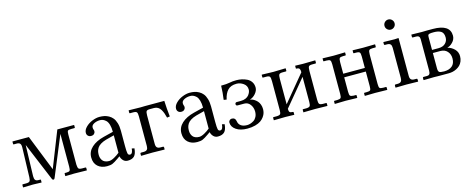

<svg xmlns="http://www.w3.org/2000/svg" viewBox="-34 -1182 4310 1756"><g transform="rotate(-15 2121.0 -303.5)"><path d="M43 -430.7H197.3L332.5 -90.3L466.8 -430.7H623.5L626 -428.7V-407.2Q626 -401.9 620.1 -401.9H592.3Q564.5 -401.9 558.1 -394.5Q551.8 -387.2 551.8 -358.9V-74.2Q553.2 -46.4 560.3 -37.1Q567.4 -27.8 594.7 -27.8H625Q631.3 -27.8 631.3 -22V-1L629.9 1L513.2 -1L428.2 1L426.8 -1V-22.5Q426.8 -27.8 432.1 -27.8H445.3Q470.7 -27.8 477.1 -36.4Q483.4 -44.9 483.4 -74.2V-381.8H482.4L326.7 -5.9Q322.3 3.9 313.5 3.9Q306.2 3.9 301.8 -5.9L151.9 -365.2H150.4L142.1 -74.7Q142.1 -49.8 150.4 -38.8Q158.7 -27.8 180.2 -27.8H197.3Q202.6 -27.8 202.6 -22.5V-1L200.7 1L121.6 -1.5L28.3 1L26.9 -1V-22.9Q26.9 -27.8 32.7 -27.8H63.5Q89.8 -27.8 97.7 -37.6Q105.5 -47.4 106.4 -74.7L114.7 -357.4Q114.7 -382.3 105.2 -392.1Q95.7 -401.9 75.7 -401.9H46.9Q41.5 -401.9 41.5 -407.2V-428.7Z M951.7 -245.1 873 -224.6Q841.3 -215.3 820.1 -201.9Q798.8 -188.5 788.8 -172.4Q778.8 -156.2 775.4 -141.4Q772 -126.5 772 -107.4Q772 -94.2 775.4 -81.5Q778.8 -68.8 786.9 -56.4Q794.9 -43.9 811.3 -36.4Q827.6 -28.8 850.1 -28.8Q870.6 -28.8 899.7 -44.7Q928.7 -60.5 951.7 -80.1ZM1016.1 12.2Q989.7 12.2 972.9 -6.1Q956.1 -24.4 952.1 -46.4L929.2 -30.3Q892.1 -4.4 872.6 3.9Q853 12.2 820.8 12.2Q766.6 12.2 733.2 -17.8Q699.7 -47.9 699.7 -102.5Q699.7 -158.2 742.7 -197.5Q785.6 -236.8 859.9 -255.4L951.7 -278.3Q951.7 -318.4 943.4 -346.4Q935.1 -374.5 920.9 -387.7Q906.7 -400.9 893.3 -406.2Q879.9 -411.6 865.2 -411.6Q834 -411.6 808.6 -398.7Q783.2 -385.7 783.2 -364.3Q783.2 -351.6 786.6 -343.8Q790 -337.9 790 -325.7Q790 -314 780 -303.5Q770 -293 750.5 -293Q732.9 -293 721.7 -304Q710.4 -314.9 710.4 -332.5Q710.4 -360.4 736.6 -386.5Q762.7 -412.6 799.3 -427.2Q835.9 -441.9 868.2 -441.9Q892.1 -441.9 912.8 -437.7Q933.6 -433.6 954.8 -421.9Q976.1 -410.2 991.2 -391.6Q1006.3 -373 1015.9 -341.8Q1025.4 -310.5 1025.4 -269.5V-122.6Q1025.4 -71.8 1029.5 -54Q1033.7 -36.1 1049.8 -36.1Q1075.7 -36.1 1079.1 -86.4L1103.5 -81.1Q1099.1 -28.8 1077.9 -8.3Q1056.6 12.2 1016.1 12.2Z M1218.3 -71.8V-354Q1218.3 -383.3 1210.9 -392.6Q1203.6 -401.9 1177.7 -401.9H1147Q1141.6 -401.9 1141.6 -407.2V-428.7L1144 -430.7L1255.9 -428.7L1293.9 -429.7H1479.5Q1482.4 -356.4 1491.2 -279.3L1464.4 -275.4Q1458.5 -299.8 1451.9 -318.1Q1445.3 -336.4 1434.8 -354.2Q1424.3 -372.1 1408.2 -381.6Q1392.1 -391.1 1371.6 -391.1H1332Q1307.1 -391.1 1300 -381.8Q1293 -372.6 1293 -340.8V-71.8Q1293 -49.3 1302.7 -38.6Q1312.5 -27.8 1335.9 -27.8H1359.4Q1367.7 -27.8 1367.7 -19.5V-1L1365.7 1Q1293 -1 1253.9 -1L1146 1L1144 -1V-19.5Q1144 -27.8 1151.9 -27.8H1175.3Q1199.2 -27.8 1208.7 -38.6Q1218.3 -49.3 1218.3 -71.8Z M1805.7 -245.1 1727.1 -224.6Q1695.3 -215.3 1674.1 -201.9Q1652.8 -188.5 1642.8 -172.4Q1632.8 -156.2 1629.4 -141.4Q1626 -126.5 1626 -107.4Q1626 -94.2 1629.4 -81.5Q1632.8 -68.8 1640.9 -56.4Q1648.9 -43.9 1665.3 -36.4Q1681.6 -28.8 1704.1 -28.8Q1724.6 -28.8 1753.7 -44.7Q1782.7 -60.5 1805.7 -80.1ZM1870.1 12.2Q1843.8 12.2 1826.9 -6.1Q1810.1 -24.4 1806.2 -46.4L1783.2 -30.3Q1746.1 -4.4 1726.6 3.9Q1707 12.2 1674.8 12.2Q1620.6 12.2 1587.2 -17.8Q1553.7 -47.9 1553.7 -102.5Q1553.7 -158.2 1596.7 -197.5Q1639.6 -236.8 1713.9 -255.4L1805.7 -278.3Q1805.7 -318.4 1797.4 -346.4Q1789.1 -374.5 1774.9 -387.7Q1760.7 -400.9 1747.3 -406.2Q1733.9 -411.6 1719.2 -411.6Q1688 -411.6 1662.6 -398.7Q1637.2 -385.7 1637.2 -364.3Q1637.2 -351.6 1640.6 -343.8Q1644 -337.9 1644 -325.7Q1644 -314 1634 -303.5Q1624 -293 1604.5 -293Q1586.9 -293 1575.7 -304Q1564.5 -314.9 1564.5 -332.5Q1564.5 -360.4 1590.6 -386.5Q1616.7 -412.6 1653.3 -427.2Q1689.9 -441.9 1722.2 -441.9Q1746.1 -441.9 1766.8 -437.7Q1787.6 -433.6 1808.8 -421.9Q1830.1 -410.2 1845.2 -391.6Q1860.4 -373 1869.9 -341.8Q1879.4 -310.5 1879.4 -269.5V-122.6Q1879.4 -71.8 1883.5 -54Q1887.7 -36.1 1903.8 -36.1Q1929.7 -36.1 1933.1 -86.4L1957.5 -81.1Q1953.1 -28.8 1931.9 -8.3Q1910.6 12.2 1870.1 12.2Z M2155.3 -19.5Q2169.4 -19.5 2185.3 -24.4Q2201.2 -29.3 2218 -39.8Q2234.9 -50.3 2245.8 -71.5Q2256.8 -92.8 2256.8 -121.1Q2256.8 -158.7 2235.6 -187.5Q2214.4 -216.3 2179.2 -216.3H2115.7Q2108.9 -216.3 2104.7 -220.7Q2100.6 -225.1 2100.6 -231.9Q2100.6 -239.3 2105.2 -243.7Q2109.9 -248 2115.7 -248H2155.3Q2181.6 -248 2201.7 -256.8Q2221.7 -265.6 2232.2 -279.3Q2242.7 -293 2247.6 -305.9Q2252.4 -318.8 2252.4 -330.1Q2252.4 -367.2 2221.9 -388.7Q2191.4 -410.2 2157.7 -410.2Q2102.1 -410.2 2073.5 -379.6Q2044.9 -349.1 2033.2 -293.5L2006.3 -297.9Q2016.1 -364.7 2017.6 -429.7Q2069.8 -429.7 2099.1 -435.8Q2128.4 -441.9 2163.6 -441.9Q2189.5 -441.9 2214.6 -436.5Q2239.7 -431.2 2263.9 -419.4Q2288.1 -407.7 2303 -385Q2317.9 -362.3 2317.9 -331.5Q2317.9 -302.7 2293.7 -274.7Q2269.5 -246.6 2238.3 -238.3Q2247.1 -237.3 2258.1 -233.4Q2269 -229.5 2282.5 -220.5Q2295.9 -211.4 2306.9 -199Q2317.9 -186.5 2325.2 -166.7Q2332.5 -147 2332.5 -123.5Q2332.5 -105.5 2327.6 -88.1Q2322.8 -70.8 2309.6 -52.2Q2296.4 -33.7 2276.6 -19.8Q2256.8 -5.9 2223.9 3.2Q2190.9 12.2 2149.4 12.2Q2083 12.2 2043 -15.4Q2002.9 -43 2002.9 -84.5Q2002.9 -95.2 2011.5 -104.2Q2020 -113.3 2033.2 -113.3Q2066.4 -113.3 2071.8 -76.2Q2075.7 -49.8 2096.9 -34.7Q2118.2 -19.5 2155.3 -19.5Z M2512.7 -427.7 2627 -430.7 2628.9 -428.7V-407.7Q2628.9 -401.9 2623 -401.9H2592.8Q2565.9 -401.9 2559.1 -392.1Q2552.2 -382.3 2552.2 -349.6V-109.9L2757.8 -357.9Q2757.8 -369.1 2757.1 -375.2Q2756.3 -381.3 2753.2 -388.4Q2750 -395.5 2742.7 -398.7Q2735.4 -401.9 2723.6 -401.9Q2718.3 -401.9 2718.3 -406.7V-428.7L2719.7 -430.7Q2764.2 -428.7 2793 -428.7L2907.7 -430.7L2909.2 -428.7V-407.7Q2909.2 -401.9 2903.3 -401.9H2873Q2846.2 -401.9 2839.4 -392.3Q2832.5 -382.8 2832.5 -350.1V-77.1Q2832.5 -47.9 2839.8 -38.1Q2847.2 -28.3 2873 -27.8H2903.3Q2909.2 -27.8 2909.2 -22.5V-1L2907.7 1Q2837.9 -1 2793 -1L2681.2 1V-1V-22.9Q2681.2 -27.8 2686.5 -27.8H2717.3Q2743.7 -28.8 2750.7 -38.8Q2757.8 -48.8 2757.8 -77.1V-314.9L2552.2 -67.4V-65.4Q2552.2 -44.4 2559.1 -36.1Q2565.9 -27.8 2589.4 -27.8Q2595.2 -27.8 2595.2 -22.5V-1L2593.8 1Q2544.4 -1 2512.7 -1L2402.3 1L2400.9 -1V-22.9Q2400.9 -27.8 2406.2 -27.8H2437Q2463.9 -28.8 2470.7 -38.1Q2477.5 -47.4 2477.5 -75.2V-348.6Q2477.5 -381.8 2470.5 -391.8Q2463.4 -401.9 2437 -401.9H2406.7Q2401.4 -401.9 2401.4 -406.7V-428.7L2403.8 -430.7Z M3049.8 -355Q3049.8 -384.3 3042.5 -393.1Q3035.2 -401.9 3009.3 -401.9H2983.4Q2978 -401.9 2978 -406.7V-428.7L2979 -430.7L3082.5 -428.2L3189.9 -430.7L3191.4 -428.7V-407.7Q3191.4 -401.9 3185.5 -401.9H3165Q3139.6 -401.9 3132.1 -393.6Q3124.5 -385.3 3124.5 -355V-246.1H3329.1V-354Q3329.1 -383.8 3321.8 -392.8Q3314.5 -401.9 3288.6 -401.9H3267.6Q3262.2 -401.9 3262.2 -406.7V-428.7L3263.7 -430.7L3361.3 -428.7L3474.1 -430.7L3475.6 -428.7V-407.2Q3475.6 -401.9 3469.7 -401.9H3444.3Q3418.9 -401.9 3411.4 -393.1Q3403.8 -384.3 3403.8 -354V-73.7Q3403.8 -43.9 3410.9 -35.9Q3418 -27.8 3444.3 -27.8H3469.7Q3475.6 -27.8 3475.6 -22V-1L3474.6 1L3361.3 -1L3264.6 1L3262.2 -1V-22.5Q3262.2 -27.8 3267.6 -27.8H3288.6Q3315.4 -27.8 3322.3 -35.9Q3329.1 -43.9 3329.1 -73.7V-211.9H3124.5V-75.2Q3124.5 -45.4 3131.8 -37.1Q3139.2 -28.8 3165 -27.8H3185.5Q3191.4 -27.8 3191.4 -22.5V-1L3190.4 1L3082.5 -1.5L2979 1L2978 -1V-22.9Q2978 -27.8 2983.4 -27.8H3009.3Q3035.6 -28.8 3042.7 -37.4Q3049.8 -45.9 3049.8 -75.2Z M3697.8 -428.7V-71.8Q3697.8 -49.3 3707.5 -38.6Q3717.3 -27.8 3740.7 -27.8H3759.8Q3768.1 -27.8 3768.1 -19.5V-1L3766.1 1Q3697.8 -1 3658.7 -1L3555.2 1L3553.2 -1V-19.5Q3553.2 -27.8 3561 -27.8H3580.1Q3604 -27.8 3613.5 -38.6Q3623 -49.3 3623 -71.8V-357.9Q3623 -380.4 3613.5 -391.1Q3604 -401.9 3580.1 -401.9H3561Q3553.2 -401.9 3553.2 -410.2V-428.7L3555.2 -430.7Q3623 -428.7 3658.7 -428.7L3695.8 -430.7ZM3616.2 -536.9Q3602.1 -550.8 3602.1 -570.8Q3602.1 -590.8 3616.2 -604.7Q3630.4 -618.7 3649.9 -618.7Q3669.4 -618.7 3683.6 -604.7Q3697.8 -590.8 3697.8 -570.8Q3697.8 -550.8 3683.6 -536.9Q3669.4 -522.9 3649.9 -522.9Q3630.4 -522.9 3616.2 -536.9Z M3965.3 -246.1H4026.9Q4068.8 -246.1 4092 -268.6Q4115.2 -291 4115.2 -323.2Q4115.2 -366.2 4091.1 -382.3Q4066.9 -398.4 4022 -398.4Q3993.2 -398.4 3981.9 -395.5Q3970.7 -392.6 3968 -386.7Q3965.3 -380.9 3965.3 -364.3ZM3965.3 -216.8V-71.8Q3965.3 -44.4 3975.6 -36.1Q3985.8 -27.8 4022 -27.8Q4069.8 -27.8 4097.9 -51.3Q4126 -74.7 4126 -123Q4126 -163.1 4101.8 -189.9Q4077.6 -216.8 4036.1 -216.8ZM3821.3 1 3818.8 -1V-19Q3818.8 -27.8 3827.6 -27.8H3859.9Q3875 -27.8 3882.8 -37.1Q3890.6 -46.4 3890.6 -71.3V-367.7Q3890.6 -401.9 3857.9 -401.9H3823.7Q3821.8 -401.9 3820.1 -403.6Q3818.4 -405.3 3818.4 -406.7V-428.7L3820.3 -430.7L3918 -428.7L3963.9 -429.7H4021Q4184.1 -429.7 4184.1 -322.8Q4184.1 -288.6 4158 -261.5Q4131.8 -234.4 4107.9 -231V-229Q4145.5 -218.3 4171.9 -191.2Q4198.2 -164.1 4198.2 -125Q4198.2 -98.6 4189.2 -76.9Q4180.2 -55.2 4165.8 -41Q4151.4 -26.9 4132.3 -17.3Q4113.3 -7.8 4094.5 -3.9Q4075.7 0 4057.1 0H3965.3L3918 -1Z"/></g></svg>

Font: Libertinage
Style: f
Weight: 400
Designer: OSP
Foundry: OSP
Version: Version 1.0; 2008; OFL relea